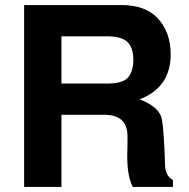

<svg xmlns="http://www.w3.org/2000/svg" viewBox="-20 -736 746 756"><path d="M222 -284V0H75V-716H459Q550 -716 598 -667Q652 -612 652 -522Q652 -392 530 -345Q599 -318 614 -278Q625 -249 630 -85Q631 -44 661 -27V0H503Q481 -41 481 -121Q481 -141 482 -170Q482 -190 482 -199Q482 -284 391 -284ZM222 -407H400Q456 -407 478 -425Q505 -448 505 -501Q505 -552 478 -574Q455 -593 400 -593H222Z"/></svg>

Font: Almarai Bold
Style: Regular
Weight: 700
Designer: Boutros International 2019
Foundry: Created by Boutros International 2019
Version: Version 1.10